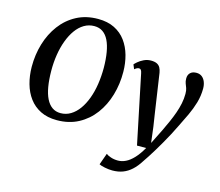

<svg xmlns="http://www.w3.org/2000/svg" viewBox="-133 -926 1545 1350"><g transform="rotate(15 640.0 -251.0)"><path d="M322 10Q253.5 10 203.2 -15Q153 -40 120.5 -83.8Q88 -127.5 72 -185Q56 -242.5 55.5 -307Q55 -395.5 79 -475.5Q103 -555.5 149.8 -618Q196.5 -680.5 264.8 -716.8Q333 -753 421 -753Q490 -753 540.2 -728Q590.5 -703 622.8 -659Q655 -615 670.8 -558.5Q686.5 -502 687 -439Q688 -350.5 664.2 -269.5Q640.5 -188.5 593.8 -125.8Q547 -63 478.8 -26.5Q410.5 10 322 10ZM334.5 -44.5Q374.5 -44.5 408 -64.8Q441.5 -85 467.5 -121Q493.5 -157 511.5 -205.5Q529.5 -254 538.2 -311.2Q547 -368.5 547 -431Q546.5 -494 538 -543.5Q529.5 -593 512.8 -627.2Q496 -661.5 470 -679.5Q444 -697.5 408 -697.5Q368 -697.5 334.2 -677.5Q300.5 -657.5 274.8 -621.8Q249 -586 231 -537.8Q213 -489.5 204 -432.8Q195 -376 195.5 -315Q196 -250.5 204.5 -200.5Q213 -150.5 230.2 -115.8Q247.5 -81 273.5 -62.8Q299.5 -44.5 334.5 -44.5ZM810.5 -462Q807 -479.5 801.5 -485.8Q796 -492 788 -492Q780 -492 772.5 -488.2Q765 -484.5 755.5 -476.5L742 -508.5Q746.5 -514.5 762.5 -528.5Q778.5 -542.5 803 -554.5Q827.5 -566.5 855.5 -566.5Q882 -566.5 898.2 -558.5Q914.5 -550.5 922.8 -535.2Q931 -520 934.5 -499Q941.5 -451.5 948.5 -404.2Q955.5 -357 962.5 -309.8Q969.5 -262.5 976.5 -215.2Q983.5 -168 991 -121L1005 -7L1057.5 -112Q1076 -150.5 1092.5 -187.5Q1109 -224.5 1121.8 -260.8Q1134.5 -297 1141.8 -332.2Q1149 -367.5 1149 -402.5Q1149 -428 1143.2 -443.8Q1137.5 -459.5 1131.8 -473.8Q1126 -488 1126 -509.5Q1126 -535.5 1141.8 -550.8Q1157.5 -566 1186 -566Q1210.5 -566 1226.8 -553Q1243 -540 1251.2 -518.5Q1259.5 -497 1259.5 -471Q1259.5 -417.5 1244.8 -367.2Q1230 -317 1207.5 -269Q1185 -221 1161.5 -174.5Q1145 -140 1126 -104.2Q1107 -68.5 1087.2 -34Q1067.5 0.5 1048.5 31.8Q1029.5 63 1013 88.5Q996.5 114 984 132Q959 172 930.2 198.2Q901.5 224.5 867.5 237.5Q833.5 250.5 791 250.5Q765 250.5 735.5 244.5Q706 238.5 694 231.5L724 147.5Q733.5 156 757.8 164.5Q782 173 811 173Q839.5 173 867.8 159.2Q896 145.5 924.2 115.5Q952.5 85.5 980.5 36.5H914Z"/></g></svg>

Font: Merriweather 20pt SemiBold
Style: Italic
Weight: 600
Italic angle: -7.8°
Version: Version 2.101